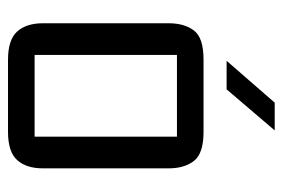

<svg xmlns="http://www.w3.org/2000/svg" viewBox="-136 -586 722 491"><g transform="rotate(90 225.5 -341.0)"><path d="M318 0Q369 0 390 -23.5Q411 -47 411 -89V-411Q411 -451 392 -475.5Q373 -500 318 -500H133Q77 -500 58.5 -475.5Q40 -451 40 -411V-89Q40 -47 61 -23.5Q82 0 133 0ZM121 -432H330V-68H121ZM243 -682H314L209 -559H136Z"/></g></svg>

Font: Kelly Slab
Style: Regular
Weight: 400
Designer: Denis Masharov
Foundry: Denis Masharov
Version: Version 1.001